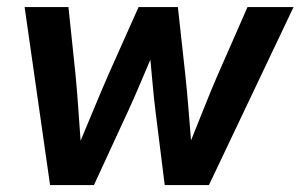

<svg xmlns="http://www.w3.org/2000/svg" viewBox="-20 -536 870 556"><path d="M125 0 51.3 -515.6H178.2L198.7 -319.8Q203.1 -273.9 206.5 -225.1Q210 -176.3 213.4 -128.4Q233.4 -176.3 253.7 -225.1Q273.9 -273.9 293.9 -319.8L381.3 -515.6H495.1L516.6 -319.8Q521.5 -273.9 525.4 -225.6Q529.3 -177.2 533.2 -129.4Q552.7 -177.2 571.8 -225.6Q590.8 -273.9 610.8 -319.8L696.8 -515.6H830.1L585 0H457L430.2 -214.8Q425.8 -250.5 422.4 -288.1Q418.9 -325.7 415.5 -363.3Q399.4 -325.7 383.5 -288.1Q367.7 -250.5 351.1 -214.8L252 0Z"/></svg>

Font: Inter Display SemiBold
Style: Italic
Weight: 600
Italic angle: -9.39999°
Designer: Rasmus Andersson
Foundry: rsms
Version: Version 4.000;git-a52131595